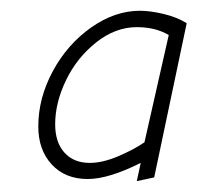

<svg xmlns="http://www.w3.org/2000/svg" viewBox="-20 -704 365 355"><path d="M325.2 -661.1Q307.1 -672.4 282.5 -678.2Q257.8 -684.1 238.8 -684.1Q192.4 -684.1 148.4 -653.1Q104.5 -622.1 77.6 -572.3Q50.8 -522.5 50.8 -470.2Q50.8 -426.8 75.7 -399.9Q100.6 -373 142.1 -373Q180.7 -373 240.2 -402.8L232.9 -369.1L265.1 -376ZM247.1 -440.9Q228 -427.7 199 -415.3Q169.9 -402.8 146 -402.8Q116.2 -402.8 99.1 -421.9Q82 -440.9 82 -474.1Q82 -514.2 102.1 -555.7Q122.1 -597.2 157.7 -625.5Q193.4 -653.8 232.9 -653.8Q267.6 -653.8 292 -639.2Z"/></svg>

Font: Comic Neue Angular Light Italic
Style: Regular
Weight: 300
Italic angle: -12°
Designer: Craig Rozynski
Foundry: Craig Rozynski
Version: Version 2.003